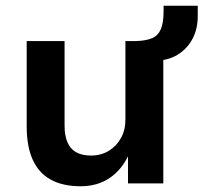

<svg xmlns="http://www.w3.org/2000/svg" viewBox="-20 -639 709 669"><path d="M261 10Q199 10 157 -13Q115 -36 94 -82.5Q73 -129 73 -198V-496H205V-201Q205 -168 214.5 -144.5Q224 -121 244.5 -109Q265 -97 297 -97Q332 -97 359 -113.5Q386 -130 401.5 -158Q417 -186 417 -222V-496H549V0H426V-103H430Q406 -49 363 -19.5Q320 10 261 10ZM535 -428 455 -478V-496Q489 -497 510 -506Q531 -515 540.5 -537.5Q550 -560 550 -600V-619H669V-583Q669 -540 652.5 -507Q636 -474 606 -453Q576 -432 535 -428Z"/></svg>

Font: Nunito Sans 9pt
Style: Bold
Weight: 700
Version: Version 3.101;gftools[0.9.27]